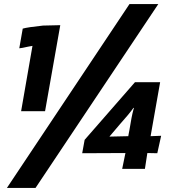

<svg xmlns="http://www.w3.org/2000/svg" viewBox="-20 -833 855 946"><path d="M571 -221Q616 -271 638 -302Q638 -301 640 -301L638 -295Q628 -259 618 -194Q616 -184 614.5 -176Q613 -168 612 -162Q582 -162 566 -161Q533 -161 520 -160V-161Q520 -161 571 -221ZM598 -79 582 -1H694L706 -79L755 -78L774 -164L722 -162L769 -428H645L397 -144L385 -78ZM760 -813H618L14 93H155ZM202 -285 277 -709 192 -707Q116 -699 92 -692L75 -595Q88 -596 118 -603Q132 -605 140 -607L84 -285Z"/></svg>

Font: Geom ExtraBold
Style: Bold Italic
Weight: 800
Italic angle: -10°
Version: Version 1.102